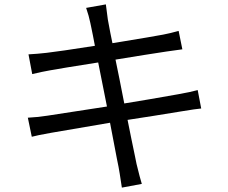

<svg xmlns="http://www.w3.org/2000/svg" viewBox="-20 -811 1040 876"><path d="M392 -707Q386 -737 373 -775L463 -791Q463 -786 472 -722Q484 -656 493 -614Q689 -646 724 -653Q756 -659 795 -670L812 -586Q760 -579 740 -576Q717 -573 636.5 -560Q556 -547 507 -539Q523 -463 547 -339Q653 -356 793 -381Q850 -391 882 -400L898 -316Q874 -314 808 -303Q681 -282 562 -264Q569 -227 579.5 -177Q590 -127 595.5 -100Q601 -73 603 -63Q619 3 627 28L536 45Q524 -35 521 -49Q519 -58 513.5 -86Q508 -114 499 -162Q490 -210 482 -251Q263 -214 213 -205Q146 -193 125 -187L107 -274Q148 -276 195 -283Q257 -292 468 -325Q450 -414 428 -526Q256 -499 208 -490Q173 -484 127 -473L110 -563Q150 -565 193 -570Q247 -576 413 -602Q409 -624 404 -649Q399 -674 396 -688Q393 -702 392 -707Z"/></svg>

Font: Noto Sans SC
Style: Regular
Weight: 400
Designer: Ryoko NISHIZUKA  (kana, bopomofo & ideographs); Paul D. Hunt (Latin, Greek & Cyrillic); Sandoll Communications , Soo-you
Foundry: Adobe
Version: Version 2.002;hotconv 1.0.116;makeotfexe 2.5.65601